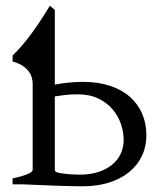

<svg xmlns="http://www.w3.org/2000/svg" viewBox="-20 -650 590 677"><path d="M173.3 -50.8Q173.3 -46.9 177.7 -43.5Q186 -40.5 196.8 -38.8Q207.5 -37.1 218.8 -36.1Q230 -35.2 241.2 -34.7Q252.4 -34.2 262.2 -34.2Q297.4 -34.2 325.7 -43.2Q354 -52.2 374.3 -68.4Q394.5 -84.5 405.3 -107.2Q416 -129.9 416 -157.2Q416 -184.1 406.5 -212.4Q397 -240.7 377.2 -264.2Q357.4 -287.6 326.9 -302.5Q296.4 -317.4 253.9 -317.4Q230.5 -317.4 210.7 -315.2Q190.9 -313 173.3 -310.1ZM496.1 -173.8Q496.1 -132.3 479.7 -98.9Q463.4 -65.4 433.8 -42Q404.3 -18.6 363.3 -5.9Q322.3 6.8 272.9 6.8Q262.2 6.8 247.3 6.6Q232.4 6.3 215.3 5.9Q198.2 5.4 180.2 4.9Q162.1 4.4 145 3.4Q104.5 2 60.1 0H24.4V-21Q57.6 -27.8 76.4 -35.9Q95.2 -43.9 95.2 -50.8V-354.5Q95.2 -365.7 91.8 -377.4Q88.4 -389.2 80.1 -399.7Q71.8 -410.2 58.3 -418.9Q44.9 -427.7 24.4 -433.1V-454.1Q63.5 -492.7 95.9 -538.3Q128.4 -584 155.8 -629.9L173.3 -615.2V-351.6Q195.3 -356 220.7 -358.6Q246.1 -361.3 272.9 -361.3Q326.2 -361.3 367.9 -347.4Q409.7 -333.5 438 -308.6Q466.3 -283.7 481.2 -249.3Q496.1 -214.8 496.1 -173.8Z"/></svg>

Font: Gentium Plus
Style: Regular
Weight: 400
Designer: J. Victor Gaultney, Annie Olsen, Iska Routamaa
Foundry: SIL International
Version: Version 1.510